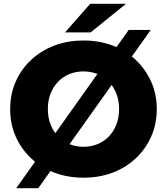

<svg xmlns="http://www.w3.org/2000/svg" viewBox="-20 -929 886 1019"><path d="M423 14Q339 14 268 -13Q197 -40 144.5 -89.5Q92 -139 63 -205Q34 -271 34 -350Q34 -429 63 -495Q92 -561 144.5 -610.5Q197 -660 268 -687Q339 -714 423 -714Q508 -714 578.5 -687Q649 -660 701 -610.5Q753 -561 782.5 -495Q812 -429 812 -350Q812 -271 782.5 -204.5Q753 -138 701 -89Q649 -40 578.5 -13Q508 14 423 14ZM423 -150Q463 -150 497.5 -164Q532 -178 557.5 -204.5Q583 -231 597.5 -268Q612 -305 612 -350Q612 -396 597.5 -432.5Q583 -469 557.5 -495.5Q532 -522 497.5 -536Q463 -550 423 -550Q383 -550 348.5 -536Q314 -522 288.5 -495.5Q263 -469 248.5 -432.5Q234 -396 234 -350Q234 -305 248.5 -268Q263 -231 288.5 -204.5Q314 -178 348.5 -164Q383 -150 423 -150ZM66 70 663 -770H780L183 70ZM325 -757 459 -909H649L461 -757Z"/></svg>

Font: MOST Montserrat ExtraBold
Style: Regular
Weight: 800
Designer: Julieta Ulanovsky
Foundry: Julieta Ulanovsky
Version: Version 8.000;March 11, 2024;FontCreator 15.0.0.2926 64-bit